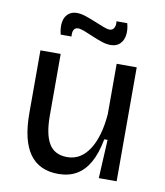

<svg xmlns="http://www.w3.org/2000/svg" viewBox="-82 -778 739 858"><g transform="rotate(10 288.0 -348.5)"><path d="M240 13Q153 13 109.5 -48Q66 -109 66 -232V-517H158V-238Q158 -152 183.5 -110Q209 -68 266 -68Q298 -68 323 -83.5Q348 -99 366.5 -128Q385 -157 396.5 -197.5Q408 -238 412 -289V-517H503V-224V0H422L431 -175H416Q404 -110 380.5 -68.5Q357 -27 322 -7Q287 13 240 13ZM370 -595Q351 -595 328.5 -602.5Q306 -610 284.5 -619.5Q263 -629 244.5 -636Q226 -643 215 -643Q202 -643 196 -632.5Q190 -622 192 -602H143Q135 -634 139 -658Q143 -682 158.5 -696Q174 -710 198 -710Q217 -710 239 -702.5Q261 -695 283 -686Q305 -677 324 -669.5Q343 -662 354 -662Q368 -662 374.5 -674.5Q381 -687 378 -704H427Q435 -675 431.5 -650.5Q428 -626 412.5 -610.5Q397 -595 370 -595Z"/></g></svg>

Font: Bricolage Grotesque 28pt
Style: Regular
Weight: 400
Version: Version 1.001;gftools[0.9.33.dev8+g029e19f]